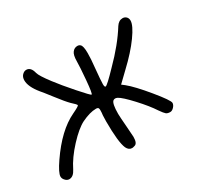

<svg xmlns="http://www.w3.org/2000/svg" viewBox="-125 -748 982 927"><g transform="rotate(-30 366.0 -284.5)"><path d="M89.8 -564.5Q100.6 -576.2 113.3 -576.2Q138.7 -576.2 147.5 -539.1Q152.3 -520.5 192.4 -467.8Q222.7 -427.7 272.5 -371.1Q322.3 -314.5 327.1 -314.5Q333 -314.5 339.4 -387.7Q345.7 -460.9 345.7 -488.3Q345.7 -525.4 357.4 -539.1Q368.2 -552.7 384.8 -552.7Q394.5 -552.7 400.4 -546.9Q411.1 -538.1 411.1 -498Q411.1 -464.8 406.2 -420.9Q399.4 -349.6 399.4 -331.1Q399.4 -314.5 405.3 -314.5Q414.1 -314.5 475.6 -378.9Q556.6 -460 604.5 -537.1Q619.1 -559.6 640.6 -559.6Q652.3 -559.6 660.6 -551.8Q668.9 -543.9 668.9 -530.3Q668.9 -503.9 630.4 -450.2Q591.8 -396.5 528.3 -336.9L474.6 -285.2L491.2 -272.5Q527.3 -243.2 586.4 -171.4Q645.5 -99.6 645.5 -85Q645.5 -74.2 635.3 -63Q625 -51.8 614.3 -51.8Q599.6 -51.8 591.8 -58.1Q584 -64.5 568.4 -86.9Q543 -126 496.1 -176.8Q449.2 -227.5 428.7 -238.3Q415 -245.1 405.3 -238.3Q391.6 -227.5 391.6 -169.9Q391.6 -155.3 396.5 -93.8Q400.4 -44.9 400.4 -37.1Q400.4 0 381.8 3.9Q373 6.8 368.2 6.8Q349.6 6.8 339.8 -13.7Q323.2 -50.8 323.2 -168Q323.2 -191.4 324.2 -201.2Q326.2 -213.9 326.2 -228.5Q326.2 -243.2 318.4 -244.1Q316.4 -245.1 310.5 -245.1Q277.3 -245.1 230.5 -222.7Q193.4 -204.1 144 -150.9Q94.7 -97.7 69.3 -45.9Q53.7 -14.6 30.3 -14.6Q16.6 -14.6 5.9 -28.3Q-1 -37.1 -1 -46.9Q-1 -67.4 35.2 -120.1Q116.2 -238.3 205.1 -280.3Q244.1 -298.8 244.1 -303.7Q244.1 -308.6 218.8 -331.1Q200.2 -349.6 164.1 -396.5Q127.9 -443.4 118.2 -454.1Q80.1 -501 80.1 -536.1Q80.1 -553.7 89.8 -564.5Z"/></g></svg>

Font: Schoolbell
Style: Regular
Weight: 400
Designer: Font Diner, Inc
Foundry: Font Diner, Inc
Version: Version 1.001